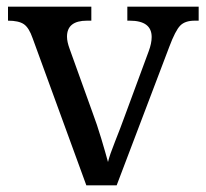

<svg xmlns="http://www.w3.org/2000/svg" viewBox="-20 -556 619 576"><path d="M78 -441Q67 -473 51.5 -483.5Q36 -494 4 -494V-536H254V-494H241Q181 -494 181 -446Q181 -438 183 -429Q185 -420 189 -409L257 -220Q271 -183 284 -139.5Q297 -96 304 -70Q309 -91 325 -131Q341 -171 354 -207L426 -402Q435 -426 435 -445Q435 -494 369 -494H362V-536H576V-494H564Q535 -494 520.5 -479Q506 -464 488 -416L330 0H239Z"/></svg>

Font: Noto Serif Dives Akuru
Style: Regular
Weight: 400
Designer: Fernando Caro
Foundry: Fernando Caro
Version: Version 2.000; ttfautohint (v1.8.4.7-5d5b)